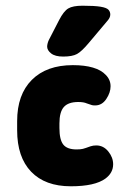

<svg xmlns="http://www.w3.org/2000/svg" viewBox="-20 -641 427 672"><path d="M40 -217V-185Q40 -91 89 -40Q138 11 228 11Q312 11 349 -16Q376 -36 376 -66Q376 -90 359 -111Q342 -132 317 -132Q306 -132 297 -129Q278 -122 270 -120Q262 -118 248 -118Q215 -118 201.5 -135Q188 -152 188 -193V-209Q188 -249 203.5 -266.5Q219 -284 254 -284Q273 -284 284 -279Q298 -274 302 -273Q306 -272 313 -272Q337 -272 352 -294.5Q367 -317 367 -339Q367 -362 350 -379Q334 -396 305 -404.5Q276 -413 235 -413Q143 -413 91.5 -361.5Q40 -310 40 -217ZM366 -590Q366 -600 359.5 -607Q353 -614 332 -617.5Q311 -621 269 -621Q235 -621 219 -611.5Q203 -602 187 -571L153 -505Q149 -498 147 -490.5Q145 -483 145 -478Q145 -465 159 -454Q173 -443 201 -443Q233 -443 249.5 -452Q266 -461 291 -491L355 -567Q366 -579 366 -590Z"/></svg>

Font: Beiruti Black
Style: Regular
Weight: 900
Designer: Arlette Boutros
Foundry: Boutros
Version: Version 1.41